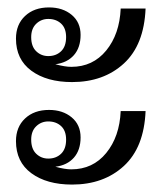

<svg xmlns="http://www.w3.org/2000/svg" viewBox="-20 -521 445 517"><path d="M112 -501Q149 -501 173 -481Q197 -461 197 -427Q197 -393 179 -372.5Q161 -352 129 -348Q155 -341 172 -341Q230 -341 266 -385Q302 -429 305 -498H372Q368 -400 313.5 -350Q259 -300 174 -300Q106 -300 64.5 -330.5Q23 -361 23 -417Q23 -455 47.5 -478Q72 -501 112 -501ZM110 -370Q131 -370 144.5 -383Q158 -396 158 -421Q158 -445 144.5 -457.5Q131 -470 110 -470Q91 -470 77.5 -457Q64 -444 64 -421Q64 -396 77.5 -383Q91 -370 110 -370ZM112 -225Q149 -225 173 -205Q197 -185 197 -151Q197 -117 179 -96.5Q161 -76 129 -72Q155 -65 172 -65Q230 -65 266 -109Q302 -153 305 -222H372Q368 -124 313.5 -74Q259 -24 174 -24Q106 -24 64.5 -54.5Q23 -85 23 -141Q23 -179 47.5 -202Q72 -225 112 -225ZM110 -94Q131 -94 144.5 -107Q158 -120 158 -145Q158 -169 144.5 -181.5Q131 -194 110 -194Q91 -194 77.5 -181Q64 -168 64 -145Q64 -120 77.5 -107Q91 -94 110 -94Z"/></svg>

Font: TavirajRegular
Style: Regular
Weight: 400
Designer: Katatrad Team
Foundry: CadsonDemak
Version: Version 1.001